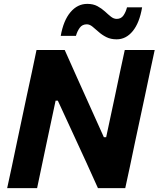

<svg xmlns="http://www.w3.org/2000/svg" viewBox="-20 -971 818 991"><path d="M17 0Q29.5 -57.5 41 -111Q52 -164.5 66.5 -232.5L117.5 -473.5Q132.5 -543 144.5 -598.5Q156 -654 168.5 -713H314Q347 -639 377.5 -570.8Q408 -502.5 437.5 -437.5L516 -263H528L573 -473.5Q587.5 -543 599.2 -598.2Q611 -653.5 624 -713H778.5Q765.5 -653.5 753.8 -598.2Q742 -543 727.5 -473.5L676 -233Q661.5 -164.5 650.5 -111Q639 -57.5 626.5 0H485.5Q457 -63.5 426.5 -130.5Q395.5 -197 359.5 -276L278.5 -451.5H267L220.5 -233Q206 -164 194.8 -111Q183.5 -58 171.5 0ZM582 -768Q551.5 -768 528.8 -779.5Q506 -791 489 -806.5Q471.5 -822 457 -833.8Q442.5 -845.5 428 -845.5Q404.5 -845.5 391.5 -827.5Q378.5 -809.5 372 -786H293.5Q307.5 -865.5 343.8 -908.2Q380 -951 430.5 -951Q461 -951 482.8 -939.2Q504.5 -927.5 521.5 -912Q538 -896.5 552.5 -885Q567 -873.5 582.5 -873.5Q605 -873.5 617.2 -891.2Q629.5 -909 635.5 -933H713.5Q700 -853 665.2 -810.5Q630.5 -768 582 -768Z"/></svg>

Font: Heraclito
Style: Bold Italic
Weight: 700
Italic angle: -12°
Designer: Kostas Bartsokas (font) & Cristiano Sobral (main changes)
Foundry: Kostas Bartsokas (font) & Cristiano Sobral (main changes)
Version: Version 1.00;July 8, 2020;FontCreator 13.0.0.2655 64-bit